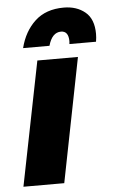

<svg xmlns="http://www.w3.org/2000/svg" viewBox="-54 -797 494 834"><g transform="rotate(-5 193.0 -380.0)"><path d="M383 -600H267L268 -612Q268 -657 235 -657Q196 -657 180 -600H65Q83 -672 130.5 -716Q178 -760 256 -760Q312 -760 349 -729.5Q386 -699 386 -634Q386 -618 383 -600ZM192 0H14L122 -541H299Z"/></g></svg>

Font: Argentum Sans
Style: Bold Italic
Weight: 700
Italic angle: -11°
Designer: Julieta Ulanovsky (font), Cristiano Sobral (main changes and remaster)
Foundry: Julieta Ulanovsky (font), Cristiano Sobral (main changes and remaster)
Version: Version 2.007;June 15, 2022;FontCreator 14.0.0.2814 64-bit; 